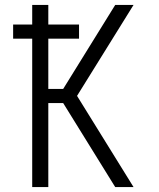

<svg xmlns="http://www.w3.org/2000/svg" viewBox="-20 -755 640 775"><path d="M110 0V-599H33V-656H110V-735H175V-656H299V-599H175V-396H235L445 -735H519L291 -368L519 0H445L235 -339H175V0Z"/></svg>

Font: Iosevka Aile Light
Style: Regular
Weight: 300
Designer: Belleve Invis
Foundry: Belleve Invis
Version: Version 27.3.5; ttfautohint (v1.8.4)